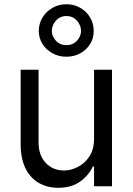

<svg xmlns="http://www.w3.org/2000/svg" viewBox="-20 -872 621 899"><path d="M420.4 -223.1V-545.4H504.4V0H420.4V-92.3H414.6Q395.5 -50.8 355 -21.7Q314.5 7.3 252.9 7.3Q201.7 7.3 161.9 -15.4Q122.1 -38.1 99.4 -83.7Q76.7 -129.4 76.7 -198.7V-545.4H160.6V-204.6Q160.6 -145 194.1 -109.4Q227.5 -73.7 279.8 -73.7Q311 -73.7 343.5 -89.8Q376 -106 398.2 -138.9Q420.4 -171.9 420.4 -223.1ZM291 -606.4Q254.9 -606.4 225.6 -622.6Q196.3 -638.7 179 -666Q161.6 -693.4 161.6 -727.1Q161.6 -761.2 179 -789.8Q196.3 -818.4 225.6 -835.2Q254.9 -852.1 291 -852.1Q327.1 -852.1 356.2 -835.2Q385.3 -818.4 402.1 -789.8Q418.9 -761.2 418.9 -727.1Q418.9 -692.9 402.1 -665.8Q385.3 -638.7 356.2 -622.6Q327.1 -606.4 291 -606.4ZM291 -660.6Q320.8 -660.6 340.1 -681.2Q359.4 -701.7 359.4 -727.1Q359.4 -753.9 340.1 -775.4Q320.8 -796.9 291 -796.9Q261.2 -796.9 241.9 -775.4Q222.7 -753.9 222.7 -727.1Q222.7 -701.7 241.9 -681.2Q261.2 -660.6 291 -660.6Z"/></svg>

Font: Sahel VF Regular
Style: Regular
Weight: 400
Foundry: Saber Rastikerdar (saber.rastikerdar@gmail.com)
Version: Version 3.4.0